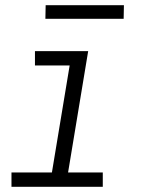

<svg xmlns="http://www.w3.org/2000/svg" viewBox="-20 -716 540 736"><path d="M374 0H24V-55H179L247 -465H114V-520H318L241 -55H374ZM154 -644 155 -696H455L454 -644Z"/></svg>

Font: Iosevka Light Oblique
Style: Regular
Weight: 300
Italic angle: -9°
Monospace: yes
Designer: Belleve Invis
Foundry: Belleve Invis
Version: Version 32.5.0; ttfautohint (v1.8.4)